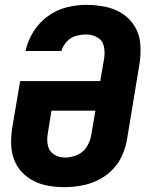

<svg xmlns="http://www.w3.org/2000/svg" viewBox="-20 -763 616 791"><path d="M245 8Q279 8 313.5 2Q348 -4 381 -19.5Q414 -35 440.5 -61Q467 -87 482 -120Q497 -153 503 -187L555 -502Q561 -542 558 -581.5Q555 -621 535.5 -653.5Q516 -686 484.5 -706.5Q453 -727 414.5 -735Q376 -743 336 -743Q295 -743 253.5 -732.5Q212 -722 176 -695.5Q140 -669 117 -631.5Q94 -594 85 -553H233Q239 -574 255 -591.5Q271 -609 293 -615Q315 -621 336 -621Q361 -621 382 -608.5Q403 -596 408 -571.5Q413 -547 409 -522L393 -429H63L30 -234Q25 -200 26 -167.5Q27 -135 38 -105.5Q49 -76 70.5 -53.5Q92 -31 120 -17Q148 -3 180 2.5Q212 8 245 8ZM248 -114Q222 -114 202 -127Q182 -140 177 -164.5Q172 -189 177 -214L192 -307H373L356 -207Q352 -182 337.5 -158.5Q323 -135 298 -124.5Q273 -114 248 -114Z"/></svg>

Font: Iosevka Sparkle Heavy Oblique
Style: Regular
Weight: 900
Italic angle: -9°
Designer: Belleve Invis
Foundry: Belleve Invis
Version: Version 4.5.0; ttfautohint (v1.8.3)